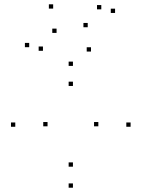

<svg xmlns="http://www.w3.org/2000/svg" viewBox="-20 -853 660 895"><path d="M588.8 -262.1V-282.1H568.8V-262.1ZM320 -545.8V-565.8H300V-545.8ZM51.2 -262.1V-282.1H31.2V-262.1ZM320 22V2H300V22ZM201.6 -264.2V-284.2H181.6V-264.2ZM320 -452.3V-472.3H300V-452.3ZM438.4 -264.2V-284.2H418.4V-264.2ZM320 -76V-96H300V-76ZM516.4 -792.6V-812.6H496.4V-792.6ZM452.2 -809.4V-829.4H432.2V-809.4ZM388.9 -726V-746H368.9V-726ZM227.8 -812.9V-832.9H207.8V-812.9ZM116.1 -633V-653H96.1V-633ZM180.2 -616.2V-636.2H160.2V-616.2ZM243.7 -699.6V-719.6H223.7V-699.6ZM404.2 -612.7V-632.7H384.2V-612.7Z"/></svg>

Font: Monaspace Xenon Dots Var
Style: Regular
Weight: 400
Designer: Riley Cran and the Lettermatic Team
Version: Version 1.100 (Monaspace Xenon Dots)